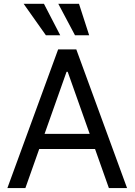

<svg xmlns="http://www.w3.org/2000/svg" viewBox="-20 -959 686 979"><path d="M17.6 0 276.4 -707H369.1L627.9 0H535.2L325.2 -592.8H319.3L109.4 0ZM503.9 -276.4V-199.2H141.6V-276.4ZM100.6 -939.5H204.1L287.1 -779.3H213.9ZM277.3 -939.5H382.8L434.6 -779.3H362.3Z"/></svg>

Font: Pretendard GOV Variable
Style: Regular
Weight: 400
Designer: Base glyphs from Inter by Rasmus Andersson; Hangul glyphs from Noto Sans CJK(Source Han Sans) by Jang Soo-young and Kang
Foundry: Kil Hyung-jin
Version: Version 1.307;Glyphs 3.2 (3192)